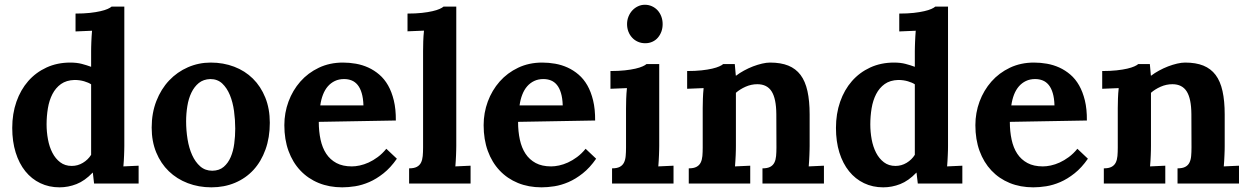

<svg xmlns="http://www.w3.org/2000/svg" viewBox="-20 -783 5324 819"><path d="M510.3 -754.9V-160.6Q510.3 -153.3 510 -143.1Q509.8 -132.8 509.3 -121.1Q508.8 -109.4 508.1 -96.9Q507.3 -84.5 506.3 -73.2L571.3 -76.2V0H381.3L376 -46.4H375Q341.8 -11.7 306.4 2.2Q271 16.1 233.9 16.1Q189 16.1 151.9 -1.7Q114.7 -19.5 88.1 -52.5Q61.5 -85.4 46.9 -132.3Q32.2 -179.2 32.2 -237.3Q32.2 -297.9 50 -348.9Q67.9 -399.9 100.3 -437Q132.8 -474.1 178.5 -495.1Q224.1 -516.1 279.8 -516.1Q307.6 -516.1 328.9 -510.5Q350.1 -504.9 368.7 -498V-564.5Q368.7 -571.8 368.9 -582Q369.1 -592.3 369.6 -604Q370.1 -615.7 370.8 -628.2Q371.6 -640.6 372.6 -651.9L302.2 -648.9V-725.1Q336.9 -725.1 363.5 -728Q390.1 -731 408.9 -735.4Q427.7 -739.7 439.2 -744.9Q450.7 -750 456.1 -754.9ZM286.1 -75.2Q311.5 -75.2 333.5 -88.4Q355.5 -101.6 368.7 -122.6V-423.3Q357.9 -430.7 338.9 -436.3Q319.8 -441.9 297.9 -441.9Q263.2 -440.9 240.2 -424.6Q217.3 -408.2 203.6 -381.6Q189.9 -355 184.3 -321.3Q178.7 -287.6 178.7 -252.4Q178.7 -220.2 184.6 -188.5Q190.4 -156.7 203.4 -131.6Q216.3 -106.4 236.8 -90.8Q257.3 -75.2 286.1 -75.2Z M877 -445.8Q847.7 -444.8 828.1 -429Q808.6 -413.1 796.4 -387.7Q784.2 -362.3 779.1 -330.3Q773.9 -298.3 773.9 -265.6Q773.9 -227.1 780 -189.2Q786.1 -151.4 799.6 -121.6Q813 -91.8 834.2 -73.2Q855.5 -54.7 885.7 -54.7Q915.5 -55.2 934.3 -71.3Q953.1 -87.4 964.1 -113Q975.1 -138.7 979.2 -170.4Q983.4 -202.1 983.4 -234.4Q983.4 -271.5 978.3 -309.3Q973.1 -347.2 960.7 -377.4Q948.2 -407.7 928 -426.8Q907.7 -445.8 877 -445.8ZM878.9 -516.1Q932.6 -516.1 978.8 -498.5Q1024.9 -481 1058.6 -447.8Q1092.3 -414.6 1111.6 -366.9Q1130.9 -319.3 1130.9 -259.3Q1130.9 -196.3 1112.5 -145.3Q1094.2 -94.2 1061.3 -58.3Q1028.3 -22.5 982.4 -3.2Q936.5 16.1 881.8 16.1Q827.6 16.1 781 -1.7Q734.4 -19.5 700.2 -52.5Q666 -85.4 646.5 -132.6Q627 -179.7 627 -238.8Q627 -300.8 647 -352.1Q667 -403.3 701.4 -439.7Q735.8 -476.1 781.7 -496.1Q827.6 -516.1 878.9 -516.1Z M1447.8 -445.8Q1425.8 -445.8 1408.4 -437.5Q1391.1 -429.2 1378.4 -414.6Q1365.7 -399.9 1357.7 -379.2Q1349.6 -358.4 1346.2 -333.5H1530.3Q1529.3 -364.3 1522.9 -385.7Q1516.6 -407.2 1505.6 -420.7Q1494.6 -434.1 1480 -439.9Q1465.3 -445.8 1447.8 -445.8ZM1668.5 -269 1339.8 -263.2Q1339.8 -222.2 1347.4 -187.3Q1355 -152.3 1371.6 -127.2Q1388.2 -102.1 1415 -87.6Q1441.9 -73.2 1481 -73.2Q1496.1 -73.2 1514.6 -77.1Q1533.2 -81.1 1552.5 -89.8Q1571.8 -98.6 1591.3 -113Q1610.8 -127.4 1627.9 -148.4L1672.9 -106Q1646 -67.4 1615.7 -43.5Q1585.4 -19.5 1554.9 -6.3Q1524.4 6.8 1494.9 11.5Q1465.3 16.1 1439.9 16.1Q1384.8 16.1 1339.4 -2.4Q1293.9 -21 1261.2 -55.7Q1228.5 -90.3 1210.7 -139.2Q1192.9 -188 1192.9 -249Q1192.9 -301.8 1210.7 -349.9Q1228.5 -397.9 1261.2 -435.1Q1293.9 -472.2 1340.1 -494.1Q1386.2 -516.1 1442.9 -516.1Q1470.7 -516.1 1498.3 -511.2Q1525.9 -506.3 1551 -494.9Q1576.2 -483.4 1597.9 -464.8Q1619.6 -446.3 1635.3 -418.9Q1650.9 -391.6 1659.9 -354.5Q1668.9 -317.4 1668.5 -269Z M1926.3 -160.6Q1926.3 -153.3 1926 -143.1Q1925.8 -132.8 1925.3 -121.1Q1924.8 -109.4 1924.1 -96.9Q1923.3 -84.5 1922.4 -73.2L1987.3 -76.2V0H1725.1V-64.9Q1746.1 -64.9 1758.1 -71.3Q1770 -77.6 1775.9 -89.4Q1781.7 -101.1 1783.2 -117.4Q1784.7 -133.8 1784.7 -153.8V-564.9Q1784.7 -583 1785.4 -606.4Q1786.1 -629.9 1788.6 -652.3L1718.3 -649.4V-725.1Q1752.9 -725.1 1779.5 -728Q1806.2 -731 1825 -735.4Q1843.8 -739.7 1855.2 -744.9Q1866.7 -750 1872.1 -754.9H1926.3Z M2297.9 -445.8Q2275.9 -445.8 2258.5 -437.5Q2241.2 -429.2 2228.5 -414.6Q2215.8 -399.9 2207.8 -379.2Q2199.7 -358.4 2196.3 -333.5H2380.4Q2379.4 -364.3 2373 -385.7Q2366.7 -407.2 2355.7 -420.7Q2344.7 -434.1 2330.1 -439.9Q2315.4 -445.8 2297.9 -445.8ZM2518.6 -269 2189.9 -263.2Q2189.9 -222.2 2197.5 -187.3Q2205.1 -152.3 2221.7 -127.2Q2238.3 -102.1 2265.1 -87.6Q2292 -73.2 2331.1 -73.2Q2346.2 -73.2 2364.7 -77.1Q2383.3 -81.1 2402.6 -89.8Q2421.9 -98.6 2441.4 -113Q2460.9 -127.4 2478 -148.4L2522.9 -106Q2496.1 -67.4 2465.8 -43.5Q2435.5 -19.5 2405 -6.3Q2374.5 6.8 2345 11.5Q2315.4 16.1 2290 16.1Q2234.9 16.1 2189.5 -2.4Q2144 -21 2111.3 -55.7Q2078.6 -90.3 2060.8 -139.2Q2043 -188 2043 -249Q2043 -301.8 2060.8 -349.9Q2078.6 -397.9 2111.3 -435.1Q2144 -472.2 2190.2 -494.1Q2236.3 -516.1 2293 -516.1Q2320.8 -516.1 2348.4 -511.2Q2376 -506.3 2401.1 -494.9Q2426.3 -483.4 2448 -464.8Q2469.7 -446.3 2485.4 -418.9Q2501 -391.6 2510 -354.5Q2519 -317.4 2518.6 -269Z M2792 -160.6Q2792 -153.3 2791.7 -143.1Q2791.5 -132.8 2791 -121.1Q2790.5 -109.4 2789.8 -96.9Q2789.1 -84.5 2788.1 -73.2L2853 -76.2V0H2590.8V-64.9Q2611.8 -64.9 2623.8 -71.3Q2635.7 -77.6 2641.6 -89.4Q2647.5 -101.1 2648.9 -117.4Q2650.4 -133.8 2650.4 -153.8V-319.8Q2650.4 -337.9 2651.1 -361.3Q2651.9 -384.8 2654.3 -407.2L2584 -404.3V-480Q2618.7 -480 2645.3 -482.9Q2671.9 -485.8 2690.7 -490.2Q2709.5 -494.6 2720.9 -499.8Q2732.4 -504.9 2737.8 -509.8H2792ZM2806.6 -680.2Q2806.6 -663.1 2801.3 -648.4Q2795.9 -633.8 2786.4 -622.6Q2776.9 -611.3 2762.9 -605Q2749 -598.6 2732.4 -598.6Q2715.3 -598.6 2700.9 -605Q2686.5 -611.3 2676.3 -622.6Q2666 -633.8 2660.4 -648.4Q2654.8 -663.1 2654.8 -680.2Q2654.8 -697.3 2660.9 -712.4Q2667 -727.5 2677.5 -738.8Q2688 -750 2701.7 -756.3Q2715.3 -762.7 2731 -762.7Q2747.1 -762.7 2761 -756.3Q2774.9 -750 2785.2 -738.8Q2795.4 -727.5 2801 -712.4Q2806.6 -697.3 2806.6 -680.2Z M3433.6 -160.6Q3433.6 -153.3 3433.3 -143.1Q3433.1 -132.8 3432.6 -121.1Q3432.1 -109.4 3431.4 -96.9Q3430.7 -84.5 3429.7 -73.2L3494.6 -76.2V0H3232.4V-64.9Q3253.4 -64.9 3265.4 -71.3Q3277.3 -77.6 3283.2 -89.4Q3289.1 -101.1 3290.5 -117.4Q3292 -133.8 3292 -153.8L3291.5 -296.4Q3291 -362.3 3271.5 -393.1Q3252 -423.8 3210.4 -423.8Q3184.6 -423.8 3160.4 -413.1Q3136.2 -402.3 3119.1 -387.2V-160.6Q3119.1 -153.3 3118.9 -143.1Q3118.7 -132.8 3118.2 -121.1Q3117.7 -109.4 3116.9 -96.9Q3116.2 -84.5 3115.2 -73.2L3180.2 -76.2V0H2918V-64.9Q2939 -64.9 2950.9 -71.3Q2962.9 -77.6 2968.8 -89.4Q2974.6 -101.1 2976.1 -117.4Q2977.5 -133.8 2977.5 -153.8V-322.3Q2977.5 -340.3 2978.3 -362.5Q2979 -384.8 2981.4 -407.2L2911.1 -404.3V-480Q2945.8 -480 2972.4 -482.9Q2999 -485.8 3017.8 -490.2Q3036.6 -494.6 3048.1 -499.8Q3059.6 -504.9 3064.9 -509.8H3114.3L3118.7 -460.4H3120.1Q3134.8 -471.7 3153.6 -481.9Q3172.4 -492.2 3192.1 -499.8Q3211.9 -507.3 3230.7 -511.7Q3249.5 -516.1 3264.6 -516.1Q3310.5 -516.1 3342.5 -503.2Q3374.5 -490.2 3394.8 -463.4Q3415 -436.5 3424.3 -394.5Q3433.6 -352.5 3433.6 -294.9Z M4023.9 -754.9V-160.6Q4023.9 -153.3 4023.7 -143.1Q4023.4 -132.8 4022.9 -121.1Q4022.5 -109.4 4021.7 -96.9Q4021 -84.5 4020 -73.2L4085 -76.2V0H3895L3889.6 -46.4H3888.7Q3855.5 -11.7 3820.1 2.2Q3784.7 16.1 3747.6 16.1Q3702.6 16.1 3665.5 -1.7Q3628.4 -19.5 3601.8 -52.5Q3575.2 -85.4 3560.5 -132.3Q3545.9 -179.2 3545.9 -237.3Q3545.9 -297.9 3563.7 -348.9Q3581.5 -399.9 3614 -437Q3646.5 -474.1 3692.1 -495.1Q3737.8 -516.1 3793.5 -516.1Q3821.3 -516.1 3842.5 -510.5Q3863.8 -504.9 3882.3 -498V-564.5Q3882.3 -571.8 3882.6 -582Q3882.8 -592.3 3883.3 -604Q3883.8 -615.7 3884.5 -628.2Q3885.3 -640.6 3886.2 -651.9L3815.9 -648.9V-725.1Q3850.6 -725.1 3877.2 -728Q3903.8 -731 3922.6 -735.4Q3941.4 -739.7 3952.9 -744.9Q3964.4 -750 3969.7 -754.9ZM3799.8 -75.2Q3825.2 -75.2 3847.2 -88.4Q3869.1 -101.6 3882.3 -122.6V-423.3Q3871.6 -430.7 3852.5 -436.3Q3833.5 -441.9 3811.5 -441.9Q3776.9 -440.9 3753.9 -424.6Q3731 -408.2 3717.3 -381.6Q3703.6 -355 3698 -321.3Q3692.4 -287.6 3692.4 -252.4Q3692.4 -220.2 3698.2 -188.5Q3704.1 -156.7 3717 -131.6Q3730 -106.4 3750.5 -90.8Q3771 -75.2 3799.8 -75.2Z M4395.5 -445.8Q4373.5 -445.8 4356.2 -437.5Q4338.9 -429.2 4326.2 -414.6Q4313.5 -399.9 4305.4 -379.2Q4297.4 -358.4 4293.9 -333.5H4478Q4477.1 -364.3 4470.7 -385.7Q4464.4 -407.2 4453.4 -420.7Q4442.4 -434.1 4427.7 -439.9Q4413.1 -445.8 4395.5 -445.8ZM4616.2 -269 4287.6 -263.2Q4287.6 -222.2 4295.2 -187.3Q4302.7 -152.3 4319.3 -127.2Q4335.9 -102.1 4362.8 -87.6Q4389.6 -73.2 4428.7 -73.2Q4443.8 -73.2 4462.4 -77.1Q4481 -81.1 4500.2 -89.8Q4519.5 -98.6 4539.1 -113Q4558.6 -127.4 4575.7 -148.4L4620.6 -106Q4593.8 -67.4 4563.5 -43.5Q4533.2 -19.5 4502.7 -6.3Q4472.2 6.8 4442.6 11.5Q4413.1 16.1 4387.7 16.1Q4332.5 16.1 4287.1 -2.4Q4241.7 -21 4209 -55.7Q4176.3 -90.3 4158.4 -139.2Q4140.6 -188 4140.6 -249Q4140.6 -301.8 4158.4 -349.9Q4176.3 -397.9 4209 -435.1Q4241.7 -472.2 4287.8 -494.1Q4334 -516.1 4390.6 -516.1Q4418.5 -516.1 4446 -511.2Q4473.6 -506.3 4498.8 -494.9Q4523.9 -483.4 4545.7 -464.8Q4567.4 -446.3 4583 -418.9Q4598.6 -391.6 4607.7 -354.5Q4616.7 -317.4 4616.2 -269Z M5204.1 -160.6Q5204.1 -153.3 5203.9 -143.1Q5203.6 -132.8 5203.1 -121.1Q5202.6 -109.4 5201.9 -96.9Q5201.2 -84.5 5200.2 -73.2L5265.1 -76.2V0H5002.9V-64.9Q5023.9 -64.9 5035.9 -71.3Q5047.9 -77.6 5053.7 -89.4Q5059.6 -101.1 5061 -117.4Q5062.5 -133.8 5062.5 -153.8L5062 -296.4Q5061.5 -362.3 5042 -393.1Q5022.5 -423.8 4981 -423.8Q4955.1 -423.8 4930.9 -413.1Q4906.7 -402.3 4889.6 -387.2V-160.6Q4889.6 -153.3 4889.4 -143.1Q4889.2 -132.8 4888.7 -121.1Q4888.2 -109.4 4887.5 -96.9Q4886.7 -84.5 4885.7 -73.2L4950.7 -76.2V0H4688.5V-64.9Q4709.5 -64.9 4721.4 -71.3Q4733.4 -77.6 4739.3 -89.4Q4745.1 -101.1 4746.6 -117.4Q4748 -133.8 4748 -153.8V-322.3Q4748 -340.3 4748.8 -362.5Q4749.5 -384.8 4752 -407.2L4681.6 -404.3V-480Q4716.3 -480 4742.9 -482.9Q4769.5 -485.8 4788.3 -490.2Q4807.1 -494.6 4818.6 -499.8Q4830.1 -504.9 4835.4 -509.8H4884.8L4889.2 -460.4H4890.6Q4905.3 -471.7 4924.1 -481.9Q4942.9 -492.2 4962.6 -499.8Q4982.4 -507.3 5001.2 -511.7Q5020 -516.1 5035.2 -516.1Q5081.1 -516.1 5113 -503.2Q5145 -490.2 5165.3 -463.4Q5185.5 -436.5 5194.8 -394.5Q5204.1 -352.5 5204.1 -294.9Z"/></svg>

Font: DimaBanoo
Style: Bold
Weight: 800
Designer: R.Balvardi
Foundry: R.Balvardi
Version: Version 1.0.0-alpha3